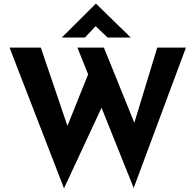

<svg xmlns="http://www.w3.org/2000/svg" viewBox="-20 -990 1063 1044"><path d="M32 -731H202L359 -269L336 -279L473 -620L540 -421L328 34ZM401 -731H545L726 -284L700 -288L835 -731H991L707 32ZM565 -786 487 -860 521 -870 442 -786H316L501 -970H502L691 -786Z"/></svg>

Font: Reem Kufi
Style: Regular
Weight: 400
Designer: Khaled Hosny
Version: Version 1.6